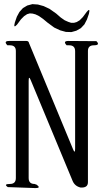

<svg xmlns="http://www.w3.org/2000/svg" viewBox="-20 -957 540 952"><path d="M18.6 -29.3Q-3.9 -44.9 29.3 -44.9Q58.6 -44.9 58.6 -74.2V-704.1Q58.6 -732.4 29.3 -732.4H16.6Q-3.9 -753.9 25.4 -753.9H111.3Q122.1 -753.9 124 -743.2L341.8 -217.8Q352.5 -191.4 352.5 -220.7V-703.1Q352.5 -732.4 323.2 -732.4H310.5Q290 -753.9 319.3 -753.9L458 -752.9Q478.5 -732.4 445.3 -732.4Q416 -732.4 416 -704.1V-53.7Q416 -24.4 378.9 -27.3Q350.6 -34.2 339.8 -60.5L132.8 -558.6Q122.1 -585 122.1 -555.7V-74.2Q122.1 -44.9 151.4 -44.9L162.1 -41Q184.6 -24.4 156.2 -24.4ZM215.8 -844.7 193.4 -863.3 173.8 -877 156.2 -885.7 141.6 -889.6 127.9 -890.6 114.3 -886.7 99.6 -877 84 -861.3 64.5 -835Q44.9 -813.5 53.7 -845.7L63.5 -874L76.2 -897.5L93.8 -917L115.2 -929.7L140.6 -936.5L168 -934.6L196.3 -926.8L225.6 -913.1L258.8 -889.6L281.2 -870.1L300.8 -856.4L318.4 -848.6L333 -843.8H346.7L360.4 -847.7L375 -856.4L390.6 -872.1L410.2 -898.4Q428.7 -920.9 420.9 -888.7L411.1 -860.4L398.4 -835.9L380.9 -817.4L358.4 -804.7L334 -797.9L306.6 -798.8L278.3 -806.6L249 -820.3Z"/></svg>

Font: B2 Hana
Style: Regular
Weight: 500
Version: 2020-08-05; (max)